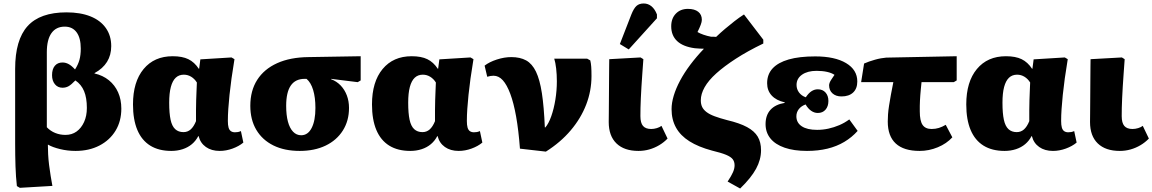

<svg xmlns="http://www.w3.org/2000/svg" viewBox="-20 -853 6620 1103"><path d="M94 226 77 216Q74 190 72 161.5Q70 133 69 102Q68 71 67.5 38.5Q67 6 67 -27V-457Q67 -624 138.5 -703Q210 -782 362 -782Q442 -782 499.5 -759Q557 -736 588 -692Q619 -648 619 -588Q619 -537 595 -498Q571 -459 523 -433V-431Q571 -420 605.5 -392Q640 -364 658.5 -322.5Q677 -281 677 -229Q677 -157 644 -102.5Q611 -48 551.5 -17Q492 14 414 14Q368 14 325 3.5Q282 -7 256 -22H255Q255 3 256.5 33Q258 63 262 95Q266 127 271 157.5Q276 188 281 215ZM356 -78Q393 -78 420 -97.5Q447 -117 463 -152Q479 -187 479 -233Q479 -291 463 -329.5Q447 -368 413 -391Q389 -366 373.5 -357.5Q358 -349 339 -349Q312 -349 295.5 -369Q279 -389 279 -421Q279 -456 295 -475Q311 -494 339 -494Q357 -494 374 -485Q391 -476 411 -454Q429 -482 436.5 -509.5Q444 -537 444 -574Q444 -635 420 -667.5Q396 -700 352 -700Q302 -700 275.5 -662.5Q249 -625 249 -553V-122Q270 -100 297.5 -89Q325 -78 356 -78Z M964 14Q892 14 843 -16.5Q794 -47 769 -106.5Q744 -166 744 -253Q744 -383 805 -456.5Q866 -530 972 -530Q1027 -530 1062 -513Q1097 -496 1122 -458H1124L1131 -512L1310 -523L1327 -513Q1317 -453 1310 -402.5Q1303 -352 1298.5 -308Q1294 -264 1291.5 -227Q1289 -190 1289 -158Q1289 -135 1293 -120.5Q1297 -106 1306.5 -99.5Q1316 -93 1330 -93Q1339 -93 1347 -94.5Q1355 -96 1364 -100L1378 -34Q1353 -13 1316 0.5Q1279 14 1242 14Q1195 14 1163 -8.5Q1131 -31 1121 -71H1119Q1105 -44 1082.5 -25Q1060 -6 1029.5 4Q999 14 964 14ZM1034 -94Q1058 -94 1075.5 -109.5Q1093 -125 1106 -157Q1106 -191 1106 -220.5Q1106 -250 1107 -277.5Q1108 -305 1109 -330.5Q1110 -356 1111 -379Q1098 -400 1078.5 -412Q1059 -424 1036 -424Q1008 -424 989.5 -406.5Q971 -389 961.5 -353.5Q952 -318 952 -263Q952 -202 960 -165Q968 -128 986.5 -111Q1005 -94 1034 -94Z M1702 14Q1614 14 1550.5 -17.5Q1487 -49 1452.5 -107Q1418 -165 1418 -245Q1418 -332 1457.5 -394Q1497 -456 1572 -490Q1647 -524 1753 -525L2052 -530V-391L2035 -381L1882 -400V-398Q1914 -386 1937 -362Q1960 -338 1972.5 -305Q1985 -272 1985 -233Q1985 -159 1949.5 -103Q1914 -47 1850.5 -16.5Q1787 14 1702 14ZM1710 -76Q1749 -76 1770.5 -118Q1792 -160 1792 -233Q1792 -293 1779 -336Q1766 -379 1741 -400H1730Q1677 -400 1650.5 -361.5Q1624 -323 1624 -245Q1624 -192 1634 -154.5Q1644 -117 1663.5 -96.5Q1683 -76 1710 -76Z M2337 14Q2265 14 2216 -16.5Q2167 -47 2142 -106.5Q2117 -166 2117 -253Q2117 -383 2178 -456.5Q2239 -530 2345 -530Q2400 -530 2435 -513Q2470 -496 2495 -458H2497L2504 -512L2683 -523L2700 -513Q2690 -453 2683 -402.5Q2676 -352 2671.5 -308Q2667 -264 2664.5 -227Q2662 -190 2662 -158Q2662 -135 2666 -120.5Q2670 -106 2679.5 -99.5Q2689 -93 2703 -93Q2712 -93 2720 -94.5Q2728 -96 2737 -100L2751 -34Q2726 -13 2689 0.5Q2652 14 2615 14Q2568 14 2536 -8.5Q2504 -31 2494 -71H2492Q2478 -44 2455.5 -25Q2433 -6 2402.5 4Q2372 14 2337 14ZM2407 -94Q2431 -94 2448.5 -109.5Q2466 -125 2479 -157Q2479 -191 2479 -220.5Q2479 -250 2480 -277.5Q2481 -305 2482 -330.5Q2483 -356 2484 -379Q2471 -400 2451.5 -412Q2432 -424 2409 -424Q2381 -424 2362.5 -406.5Q2344 -389 2334.5 -353.5Q2325 -318 2325 -263Q2325 -202 2333 -165Q2341 -128 2359.5 -111Q2378 -94 2407 -94Z M3116 18 2967 1Q2959 -105 2945 -183.5Q2931 -262 2911.5 -314Q2892 -366 2868.5 -392Q2845 -418 2815 -418Q2798 -418 2779 -412L2764 -476Q2791 -497 2834 -511Q2877 -525 2917 -525Q2968 -525 3002.5 -506Q3037 -487 3059 -441.5Q3081 -396 3093 -318Q3105 -240 3110 -121H3113Q3132 -143 3147 -185.5Q3162 -228 3170.5 -280.5Q3179 -333 3179 -386Q3179 -425 3175 -459.5Q3171 -494 3164 -516H3353L3371 -506Q3375 -490 3376.5 -469.5Q3378 -449 3378 -416Q3378 -331 3347.5 -252Q3317 -173 3258.5 -104Q3200 -35 3116 18Z M3648 14Q3566 14 3521.5 -29Q3477 -72 3477 -152Q3477 -170 3477.5 -199Q3478 -228 3478 -264Q3478 -300 3478.5 -337.5Q3479 -375 3479 -410Q3479 -445 3479.5 -472Q3480 -499 3480 -513L3660 -523L3676 -513Q3673 -469 3670 -429.5Q3667 -390 3665 -355Q3663 -320 3661.5 -289.5Q3660 -259 3659.5 -233Q3659 -207 3659 -186Q3659 -147 3674 -129.5Q3689 -112 3721 -112Q3737 -112 3753.5 -117Q3770 -122 3780 -130L3815 -57Q3794 -35 3767 -19Q3740 -3 3710 5.5Q3680 14 3648 14ZM3592 -569 3541 -600 3607 -770Q3621 -805 3636.5 -819Q3652 -833 3678 -833Q3703 -833 3722.5 -817Q3742 -801 3754 -770V-748Z M4232 230 4160 190Q4182 157 4191 136Q4200 115 4200 97Q4200 76 4189.5 62Q4179 48 4151.5 36.5Q4124 25 4070 12Q3992 -9 3940.5 -41.5Q3889 -74 3863.5 -120Q3838 -166 3838 -226Q3838 -262 3850.5 -303.5Q3863 -345 3887 -390Q3911 -435 3945.5 -481Q3980 -527 4024 -573Q4010 -573 3997.5 -574Q3985 -575 3971 -576Q3904 -585 3870 -617Q3836 -649 3836 -702Q3836 -747 3862.5 -774.5Q3889 -802 3932 -802Q3970 -802 3991 -785.5Q4012 -769 4012 -739Q4012 -728 4005.5 -710.5Q3999 -693 3987 -669Q4000 -661 4021.5 -653.5Q4043 -646 4065 -642Q4073 -642 4080 -642Q4087 -642 4094 -641Q4119 -665 4145 -687Q4171 -709 4198.5 -730.5Q4226 -752 4254 -770L4365 -625V-603Q4274 -559 4207 -515.5Q4140 -472 4095 -431.5Q4050 -391 4028 -352Q4006 -313 4006 -277Q4006 -255 4013.5 -239Q4021 -223 4038.5 -209.5Q4056 -196 4085.5 -185Q4115 -174 4157 -163Q4229 -146 4271.5 -123Q4314 -100 4333 -68Q4352 -36 4352 10Q4352 64 4323.5 116.5Q4295 169 4232 230Z M4616 14Q4541 14 4487.5 -4.5Q4434 -23 4406 -57.5Q4378 -92 4378 -140Q4378 -191 4406 -222Q4434 -253 4488 -262V-265Q4439 -276 4413 -304.5Q4387 -333 4387 -375Q4387 -426 4418.5 -460Q4450 -494 4511 -511.5Q4572 -529 4663 -529Q4776 -529 4840.5 -490.5Q4905 -452 4905 -385Q4905 -344 4881 -321.5Q4857 -299 4814 -299Q4782 -299 4762.5 -316.5Q4743 -334 4743 -363Q4743 -369 4746 -377.5Q4749 -386 4756.5 -397Q4764 -408 4774 -423Q4758 -434 4731.5 -440Q4705 -446 4671 -446Q4619 -446 4587.5 -424Q4556 -402 4556 -365Q4556 -341 4570 -322Q4584 -303 4609 -294Q4625 -318 4642 -329Q4659 -340 4678 -340Q4706 -340 4722.5 -321.5Q4739 -303 4739 -273Q4739 -242 4722.5 -223Q4706 -204 4678 -204Q4658 -204 4640 -216.5Q4622 -229 4608 -253Q4583 -244 4569 -226Q4555 -208 4555 -185Q4555 -148 4586 -127.5Q4617 -107 4674 -107Q4707 -107 4739 -114Q4771 -121 4801.5 -134Q4832 -147 4859 -167L4907 -101Q4874 -64 4830.5 -38Q4787 -12 4733.5 1Q4680 14 4616 14Z M5263 14Q5172 14 5126 -28.5Q5080 -71 5080 -155Q5080 -173 5081.5 -195.5Q5083 -218 5087.5 -246.5Q5092 -275 5098 -308.5Q5104 -342 5112 -381H4927L4944 -488Q4957 -494 4973 -499.5Q4989 -505 5006.5 -510Q5024 -515 5041 -518Q5058 -521 5071 -522L5476 -530V-391L5459 -381H5274Q5272 -360 5270 -341.5Q5268 -323 5267 -307Q5266 -291 5265 -275.5Q5264 -260 5264 -245Q5264 -230 5264 -213Q5264 -159 5280 -135.5Q5296 -112 5332 -112Q5354 -112 5373.5 -118Q5393 -124 5413 -136L5451 -64Q5418 -28 5367.5 -7Q5317 14 5263 14Z M5751 14Q5679 14 5630 -16.5Q5581 -47 5556 -106.5Q5531 -166 5531 -253Q5531 -383 5592 -456.5Q5653 -530 5759 -530Q5814 -530 5849 -513Q5884 -496 5909 -458H5911L5918 -512L6097 -523L6114 -513Q6104 -453 6097 -402.5Q6090 -352 6085.5 -308Q6081 -264 6078.5 -227Q6076 -190 6076 -158Q6076 -135 6080 -120.5Q6084 -106 6093.5 -99.5Q6103 -93 6117 -93Q6126 -93 6134 -94.5Q6142 -96 6151 -100L6165 -34Q6140 -13 6103 0.5Q6066 14 6029 14Q5982 14 5950 -8.5Q5918 -31 5908 -71H5906Q5892 -44 5869.5 -25Q5847 -6 5816.5 4Q5786 14 5751 14ZM5821 -94Q5845 -94 5862.5 -109.5Q5880 -125 5893 -157Q5893 -191 5893 -220.5Q5893 -250 5894 -277.5Q5895 -305 5896 -330.5Q5897 -356 5898 -379Q5885 -400 5865.5 -412Q5846 -424 5823 -424Q5795 -424 5776.5 -406.5Q5758 -389 5748.5 -353.5Q5739 -318 5739 -263Q5739 -202 5747 -165Q5755 -128 5773.5 -111Q5792 -94 5821 -94Z M6413 14Q6331 14 6286.5 -29Q6242 -72 6242 -152Q6242 -170 6242.5 -199Q6243 -228 6243 -264Q6243 -300 6243.5 -337.5Q6244 -375 6244 -410Q6244 -445 6244.5 -472Q6245 -499 6245 -513L6425 -523L6441 -513Q6438 -469 6435 -429.5Q6432 -390 6430 -355Q6428 -320 6426.5 -289.5Q6425 -259 6424.5 -233Q6424 -207 6424 -186Q6424 -147 6439 -129.5Q6454 -112 6486 -112Q6502 -112 6518.5 -117Q6535 -122 6545 -130L6580 -57Q6559 -35 6532 -19Q6505 -3 6475 5.5Q6445 14 6413 14Z"/></svg>

Font: Literata 18pt ExtraBold
Style: Regular
Weight: 800
Designer: Latin by Veronika Burian and Jose Scaglione. Greek by Irene Vlachou. Cyrillic by Vera Evstafieva.
Foundry: TypeTogether
Version: Version 3.103;gftools[0.9.29]